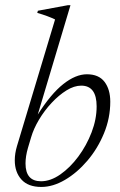

<svg xmlns="http://www.w3.org/2000/svg" viewBox="-20 -730 476 760"><path d="M198 -653Q170.5 -666.5 127.5 -679L130 -687.5L249 -709.5H259L129.5 -276.5Q181.5 -358.5 230.5 -397.2Q279.5 -436 324 -436Q371 -436 393.8 -406Q416.5 -376 416.5 -327.5Q416.5 -262.5 391.5 -202Q366.5 -141.5 325.8 -93.8Q285 -46 237.2 -18Q189.5 10 143.5 10Q91.5 10 65 -19.2Q38.5 -48.5 38.5 -95.5Q38.5 -122.5 47 -151ZM90.5 -144Q81 -111 81 -83Q81 -12.5 142.5 -12.5Q180 -12.5 218.8 -39.5Q257.5 -66.5 290 -110.2Q322.5 -154 342.5 -206Q362.5 -258 362.5 -309Q362.5 -391 301.5 -391Q273.5 -391 243.2 -372.2Q213 -353.5 184.5 -323Q156 -292.5 134.5 -256.5Q113 -220.5 103 -186Z"/></svg>

Font: Newsreader Text Light
Style: Italic
Weight: 300
Italic angle: -17°
Designer: Hugues Gentile
Foundry: Production Type
Version: Version 1.001